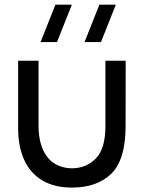

<svg xmlns="http://www.w3.org/2000/svg" viewBox="-20 -808 644 847"><path d="M534.5 -540 534 -252Q534 -103.5 471.2 -42Q408.5 19.5 298 19.5Q218 19.5 164.8 -13.2Q111.5 -46 85.8 -104.8Q60 -163.5 60 -241.5V-540H150V-257Q150 -188.5 170.5 -145.8Q191 -103 224.2 -84.2Q257.5 -65.5 297.5 -65.5Q361 -66 403 -109Q445 -152 445 -251.5V-540ZM491 -787.5 425.5 -622.5H353L418.5 -787.5ZM297 -787.5 231.5 -622.5H159L224.5 -787.5Z"/></svg>

Font: CCSD_manrope Medium
Style: Regular
Weight: 500
Designer: Mikhail Sharanda
Foundry: Mikhail Sharanda
Version: Version 4.503